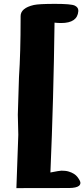

<svg xmlns="http://www.w3.org/2000/svg" viewBox="-20 -798 430 978"><path d="M291.5 -680.7Q275.9 -680.7 257.8 -682.6Q252.9 -297.4 236.8 80.6Q283.7 71.3 293.2 71.3Q302.7 71.3 312 72.3Q321.3 73.2 329.6 75.7Q360.8 85 375.2 104.5Q389.6 124 389.6 133.3Q389.6 142.6 381.8 148.9Q368.7 159.2 332.5 159.7L63.5 160.2L73.2 -111.3L70.8 -213.9L76.7 -405.3Q85 -528.3 85 -705.1V-715.8Q85 -756.8 151.9 -772.5Q178.2 -778.3 260.3 -778.3Q342.3 -778.3 360.8 -769.5Q378.9 -760.7 378.9 -744.1Q378.9 -743.7 378.9 -743.2V-741.2Q374.5 -680.7 291.5 -680.7Z"/></svg>

Font: Drukaatie burti
Style: Heavy
Weight: 800
Version: Version 0.14